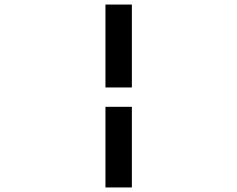

<svg xmlns="http://www.w3.org/2000/svg" viewBox="-20 -672 1040 843"><path d="M443 -288V-652H559V-288ZM443 151V-203H559V151Z"/></svg>

Font: Inconsolata UltraExpanded SemiBold
Style: Regular
Weight: 600
Width: 9
Monospace: yes
Designer: Raph Levien, Cyreal, Brenton Simpson
Foundry: Raph Levien, Cyreal, Google
Version: Version 3.001; ttfautohint (v1.8.2.53-6de2)